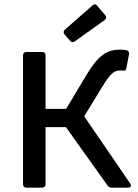

<svg xmlns="http://www.w3.org/2000/svg" viewBox="-20 -863 633 883"><path d="M463.9 -793 426.8 -836.9C420.9 -844.7 413.1 -844.7 405.3 -837.9L278.3 -726.6C271.5 -719.7 270.5 -711.9 277.3 -704.1L302.7 -674.8C308.6 -668 316.4 -667 324.2 -672.9L460.9 -770.5C468.8 -776.4 470.7 -785.2 463.9 -793ZM367.2 -328.1 452.1 -466.8C488.3 -526.4 505.9 -539.1 533.2 -539.1C537.1 -539.1 541 -539.1 545.9 -538.1C554.7 -537.1 559.6 -540 561.5 -550.8L573.2 -613.3C575.2 -622.1 571.3 -629.9 562.5 -631.8C553.7 -633.8 543 -634.8 533.2 -634.8C471.7 -634.8 432.6 -609.4 378.9 -520.5L284.2 -362.3H189.5V-608.4C189.5 -618.2 183.6 -624 173.8 -624H101.6C91.8 -624 85.9 -618.2 85.9 -608.4V-15.6C85.9 -5.9 91.8 0 101.6 0H173.8C183.6 0 189.5 -5.9 189.5 -15.6V-278.3H283.2L474.6 -9.8C479.5 -2.9 485.4 0 493.2 0H568.4C581.1 0 585.9 -7.8 579.1 -18.6Z"/></svg>

Font: Ed Sans Neue Medium
Style: Regular
Weight: 500
Designer: Stephen Hutchings
Version: Version 1.004;PS 001.004;hotconv 1.0.88;makeotf.lib2.5.64775